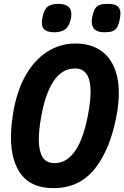

<svg xmlns="http://www.w3.org/2000/svg" viewBox="-20 -961 646 997"><path d="M37 -248Q37 -310.5 50 -384.5Q69.5 -494 115 -572.8Q160.5 -651.5 226.5 -693.2Q292.5 -735 372 -735Q442.5 -735 493 -705Q543.5 -675 570.2 -617.2Q597 -559.5 597 -477Q597 -426.5 586.5 -368Q554.5 -189 473.8 -86.5Q393 16 257.5 16Q145 16 91 -54Q37 -124 37 -248ZM439.5 -378.5Q450.5 -443 450.5 -483.5Q450.5 -605.5 370 -605.5Q302 -605.5 258.5 -540Q215 -474.5 194 -355Q181.5 -286 181.5 -236Q181.5 -179 200.2 -146.5Q219 -114 263 -114Q393 -114 439.5 -378.5ZM197.5 -843.5Q197.5 -858 202 -876.5Q210 -914.5 229.2 -927.8Q248.5 -941 282.5 -941Q350.5 -941 350.5 -887.5Q350.5 -872 346.5 -857.5Q338 -823 317.8 -808.2Q297.5 -793.5 263 -793.5Q228.5 -793.5 213 -805.5Q197.5 -817.5 197.5 -843.5ZM456.5 -849.5Q456.5 -864.5 461 -882.5Q467 -906 475.5 -918.5Q484 -931 498.8 -936Q513.5 -941 540 -941Q575 -941 590.2 -928.8Q605.5 -916.5 605.5 -891Q605.5 -878 600.5 -854.5Q595 -828.5 585.5 -815.5Q576 -802.5 561.2 -798Q546.5 -793.5 520.5 -793.5Q456.5 -793.5 456.5 -849.5Z"/></svg>

Font: JuliaMono ExtraBold
Style: Italic
Weight: 800
Italic angle: -9°
Monospace: yes
Designer: cormullion
Foundry: corm
Version: Version 0.057; ttfautohint (v1.8.4)